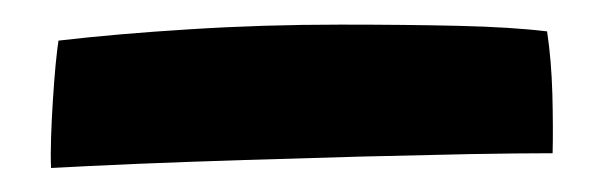

<svg xmlns="http://www.w3.org/2000/svg" viewBox="-20 -419 490 156"><path d="M424.5 -393.5Q428 -370.5 428.8 -342.5Q429.5 -314.5 429 -294.5Q402.5 -294.5 362 -293.8Q321.5 -293 274 -291.8Q226.5 -290.5 178.8 -289Q131 -287.5 89.8 -285.8Q48.5 -284 21.5 -282.5Q21 -292.5 21.5 -307.5Q22 -322.5 23 -338Q24 -353.5 25.2 -366.5Q26.5 -379.5 27.5 -386Q74.5 -391.5 134 -395.2Q193.5 -399 256.5 -399Q310 -399 352.8 -398Q395.5 -397 424.5 -393.5Z"/></svg>

Font: Grandstander Thin Medium
Style: Regular
Weight: 500
Version: Version 1.200